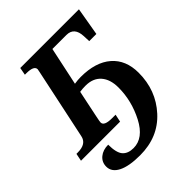

<svg xmlns="http://www.w3.org/2000/svg" viewBox="-283 -863 1263 1263"><g transform="rotate(-45 348.0 -232.0)"><path d="M307.1 -386.2Q337.4 -391.1 365.2 -391.1Q503.4 -391.1 579.1 -325.4Q654.8 -259.8 654.8 -141.1Q654.8 22 550.5 136Q446.3 250 277.8 250Q175.3 250 121.1 222.4Q66.9 194.8 66.9 145Q66.9 103.5 98.1 77.6Q129.4 51.8 178.2 51.8Q178.2 127 203.6 156.5Q229 186 280.8 186Q373.5 186 432.9 71.8Q492.2 -42.5 492.2 -166Q492.2 -242.7 454.3 -285.4Q416.5 -328.1 347.2 -328.1Q317.4 -328.1 293.9 -324.2L254.9 -137.2Q246.1 -95.2 246.1 -86.9Q246.1 -53.2 318.8 -53.2H352.1L340.8 0H-22.9L-12.2 -53.2H1Q81.1 -53.2 92.8 -112.8L196.8 -604Q201.2 -625 201.2 -627Q201.2 -661.1 128.9 -661.1H116.2L126 -713.9H671.9L638.2 -518.1H571.8L569.8 -565.9Q566.4 -652.8 494.1 -652.8H363.8Z"/></g></svg>

Font: Droid Serif
Style: Bold Italic
Weight: 700
Italic angle: -12°
Designer: Monotype Design team
Foundry: Monotype Imaging Inc.
Version: Version 1.03